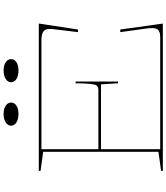

<svg xmlns="http://www.w3.org/2000/svg" viewBox="53 -1002 949 1096"><g transform="rotate(-90 528.0 -454.5)"><path d="M100 0V-10L209 -25V-683L100 -698V-708H941L907 -484H892L909 -625Q914 -663 900 -678Q886 -693 847 -693H224V-368H563Q572 -368 579 -371.5Q586 -375 589 -381Q594 -389 597 -419.5Q600 -450 600 -498H610V-256H600L594 -353H224V-15H864Q898 -15 908.5 -31.5Q919 -48 913 -91L892 -243H907L941 0ZM673 -909Q702 -909 720 -897Q738 -885 738 -866Q738 -847 720 -835.5Q702 -824 673 -824Q644 -824 625 -835.5Q606 -847 606 -866Q606 -885 625 -897Q644 -909 673 -909ZM425 -909Q454 -909 472 -897Q490 -885 490 -866Q490 -847 472 -835.5Q454 -824 425 -824Q396 -824 377 -835.5Q358 -847 358 -866Q358 -885 377 -897Q396 -909 425 -909Z"/></g></svg>

Font: Kalnia Expanded Thin
Style: Regular
Weight: 250
Width: 7
Designer: Frida Medrano
Foundry: Frida Medrano
Version: Version 1.105